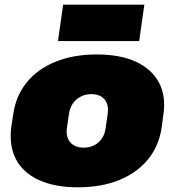

<svg xmlns="http://www.w3.org/2000/svg" viewBox="-20 -785 744 818"><path d="M312 13Q213 13 145.5 -18Q78 -49 48 -106.5Q18 -164 28 -244L36 -296Q47 -376 93.5 -433.5Q140 -491 216.5 -522Q293 -553 392 -553Q492 -553 559 -522Q626 -491 657 -433.5Q688 -376 676 -296L669 -244Q658 -164 611 -106.5Q564 -49 488 -18Q412 13 312 13ZM336 -156Q374 -156 399.5 -178.5Q425 -201 430 -239L439 -301Q444 -340 425 -362Q406 -384 369 -384Q344 -384 324 -373.5Q304 -363 291 -345Q278 -327 274 -301L265 -239Q260 -201 279.5 -178.5Q299 -156 336 -156ZM595 -765 573 -610H227L249 -765Z"/></svg>

Font: Pathway Extreme SemiCondensed Black
Style: Italic
Weight: 900
Width: 4
Italic angle: -8°
Version: Version 1.001;gftools[0.9.26]